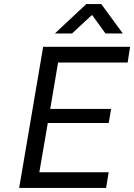

<svg xmlns="http://www.w3.org/2000/svg" viewBox="-20 -932 665 952"><path d="M268 -622 229 -392H531L519 -322H217L175 -78H519L506 0H75L194 -700H625L613 -622ZM408 -912H482L589 -766H503L438 -856H434L337 -766H252Z"/></svg>

Font: Be Vietnam
Style: Italic
Weight: 400
Italic angle: -9.33299°
Designer: Gabriel Lam
Foundry: TypeRant
Version: Version 3.000